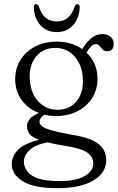

<svg xmlns="http://www.w3.org/2000/svg" viewBox="-20 -680 582 948"><path d="M336 -14.5Q429.5 0.5 467 31.2Q504.5 62 504.5 111.5Q504.5 172 442 210.5Q379.5 249 263.5 249Q146.5 249 92.2 214.8Q38 180.5 38 131Q38 91.5 69 59.8Q100 28 173 10.5Q137.5 -3 125.2 -19.5Q113 -36 113 -58.5Q113 -73.5 125.8 -91.2Q138.5 -109 173 -122Q119 -142 87 -186.2Q55 -230.5 55 -289Q55 -343.5 81.5 -385.2Q108 -427 154.8 -450.8Q201.5 -474.5 261.5 -474.5Q298 -474.5 329.5 -464.8Q361 -455 386 -437.5L390.5 -444.5Q411 -476.5 434.5 -494.2Q458 -512 485 -512Q509 -512 525.2 -498.8Q541.5 -485.5 541.5 -465Q541.5 -427 510 -427Q494.5 -427 486.2 -435.8Q478 -444.5 471.5 -453.2Q465 -462 454 -462Q440.5 -462 430.2 -451Q420 -440 407 -420.5Q433 -396 447.2 -363.2Q461.5 -330.5 461.5 -292Q461.5 -237.5 434.8 -195.8Q408 -154 362 -130.5Q316 -107 258.5 -107Q227 -107 199 -114Q175 -97 175 -79.5Q175 -66.5 188.2 -56.2Q201.5 -46 236.2 -36Q271 -26 336 -14.5ZM252 -443.5Q194.5 -443 160.2 -403.2Q126 -363.5 126.5 -302.5Q127 -228 165.5 -183Q204 -138 264.5 -138Q322 -138 356 -177.8Q390 -217.5 389.5 -280.5Q389 -352.5 351.2 -398Q313.5 -443.5 252 -443.5ZM98 118Q98 159.5 137.8 186.8Q177.5 214 274.5 214Q353.5 214 397 190Q440.5 166 440.5 125Q440.5 95 411.8 74Q383 53 302 40Q250 32 215 23Q157 33.5 127.5 59.8Q98 86 98 118ZM260.5 -574Q292.5 -574 314.2 -591.8Q336 -609.5 349 -648.5Q354 -659.5 362 -659.5Q374.5 -659.5 373.5 -643Q370.5 -587.5 339.8 -554.5Q309 -521.5 260.5 -521.5Q211.5 -521.5 180.5 -554.5Q149.5 -587.5 147 -643Q146 -659.5 158.5 -659.5Q166.5 -659.5 171.5 -648.5Q184 -609.5 206 -591.8Q228 -574 260.5 -574Z"/></svg>

Font: Fraunces 9pt Soft Light
Style: Regular
Weight: 300
Version: Version 1.000;[0bf87f6ff]